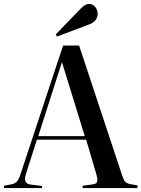

<svg xmlns="http://www.w3.org/2000/svg" viewBox="-22 -963 724 983"><path d="M-2 0V-12L35 -19Q53 -22 63.5 -32.5Q74 -43 84 -74L301 -730H383L601 -72Q609 -46 617 -35Q625 -24 647 -20L682 -14V0H401V-12L452 -19Q471 -21 475 -32Q479 -43 472 -68L419 -248H167L111 -73Q94 -22 136 -18L193 -11V0ZM174 -266H412L296 -642H294ZM270 -776 263 -786 391 -919Q404 -932 414 -937.5Q424 -943 433 -943Q454 -943 466 -927Q478 -911 478 -892Q478 -875 468 -861Q458 -847 435 -838Z"/></svg>

Font: Literata 72pt Medium
Style: Regular
Weight: 500
Designer: Latin by Veronika Burian and Jose Scaglione. Greek by Irene Vlachou. Cyrillic by Vera Evstafieva.
Foundry: TypeTogether
Version: Version 3.002